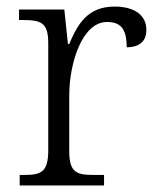

<svg xmlns="http://www.w3.org/2000/svg" viewBox="-20 -565 481 585"><path d="M40 0H297V-32H266C215 -32 191 -38 191 -104V-274C191 -372 230 -498 306 -498C348 -498 366 -477 366 -421C409 -421 426 -443 426 -474C426 -517 392 -545 329 -545C246 -545 216 -490 191 -431H187L176 -536H38V-504H47C105 -504 127 -497 127 -433V-107C127 -39 104 -32 52 -32H40Z"/></svg>

Font: Noto Serif Georgian Light
Style: Regular
Weight: 300
Designer: Monotype Design Team, Akaki Razmadze
Foundry: Google LLC
Version: Version 2.003